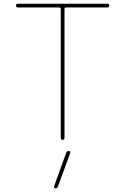

<svg xmlns="http://www.w3.org/2000/svg" viewBox="-20 -750 672 1030"><path d="M76 -710Q66 -710 66 -720Q66 -730 76 -730H556Q566 -730 566 -720Q566 -710 556 -710H335Q326 -710 326 -701V-10Q326 0 316 0Q306 0 306 -10V-701Q306 -710 297 -710ZM335 70Q338 60 350 60Q354 60 356 63Q358 66 357 70L291 250Q288 260 277 260Q273 260 271 257Q269 254 270 250Z"/></svg>

Font: Rounded Mplus 1c Thin
Style: Regular
Weight: 250
Version: Version 1.059.20150529